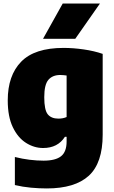

<svg xmlns="http://www.w3.org/2000/svg" viewBox="-20 -828 640 1078"><path d="M242.5 230Q201 230 154.2 225.8Q107.5 221.5 63.5 211V53.5Q105.5 64 146.2 69Q187 74 224.5 74Q291.5 74 322.8 49.2Q354 24.5 354 -34V-60H344.5Q304.5 3 222 3Q171.5 3 126 -25.8Q80.5 -54.5 52 -113.8Q23.5 -173 23.5 -264.5Q23.5 -404 98.8 -481.5Q174 -559 337 -559Q391 -559 450 -550.5Q509 -542 556.5 -525.5V-71.5Q556.5 87.5 478.5 158.8Q400.5 230 242.5 230ZM308 -162Q334 -162 354 -171V-404Q346 -405 336.8 -406Q327.5 -407 318.5 -407Q275.5 -407 252 -380.2Q228.5 -353.5 228.5 -282Q228.5 -210.5 248.2 -186.2Q268 -162 308 -162ZM221.5 -610 332 -808H541L402.5 -610Z"/></svg>

Font: Encode Sans SmCnd Black
Style: Regular
Weight: 900
Width: 4
Designer: Multiple Designers
Foundry: Impallari Type
Version: Version 3.002; ttfautohint (v1.8.3) -l 8 -r 50 -G 200 -x 14 